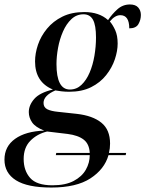

<svg xmlns="http://www.w3.org/2000/svg" viewBox="-70 -600 651 860"><path d="M160 240Q53 240 1.5 207.5Q-50 175 -50 115Q-50 56 -2.5 22Q45 -12 128 -15Q89 -30 74 -51.5Q59 -73 59 -98Q59 -129 83.5 -157Q108 -185 167 -199Q87 -232 87 -325Q87 -361 100 -399.5Q113 -438 140.5 -471.5Q168 -505 209.5 -525.5Q251 -546 308 -546Q374 -546 414 -510Q432 -537 456 -558.5Q480 -580 512 -580Q537 -580 549 -566.5Q561 -553 561 -533Q561 -511 550 -492Q539 -473 509 -473Q509 -532 469 -532Q445 -532 422 -504Q435 -489 446 -465Q457 -441 457 -405Q457 -372 444.5 -334.5Q432 -297 405.5 -263.5Q379 -230 338 -209.5Q297 -189 240 -189Q222 -189 205 -191Q188 -193 178 -195Q125 -172 125 -139Q125 -119 142 -110.5Q159 -102 191 -99L274 -90Q345 -82 384 -50.5Q423 -19 423 43Q423 65 418 85H495L493 95H416Q398 158 335 199Q272 240 160 240ZM243 -199Q273 -199 295 -220Q317 -241 331.5 -275Q346 -309 353 -350.5Q360 -392 360 -432Q360 -487 346.5 -511.5Q333 -536 304 -536Q273 -536 250 -514.5Q227 -493 212 -458.5Q197 -424 190 -385.5Q183 -347 183 -313Q183 -199 243 -199ZM180 95 182 85H332Q330 45 305 25.5Q280 6 233 0L141 -11Q96 0 66 30.5Q36 61 36 112Q36 164 65 197Q94 230 165 230Q223 230 260 210.5Q297 191 314.5 160Q332 129 332 95Z"/></svg>

Font: Noto Serif Display SemiCondensed Medium
Style: Italic
Weight: 500
Width: 4
Italic angle: -12°
Designer: Monotype Design Team
Foundry: Monotype Imaging Inc.
Version: Version 2.009